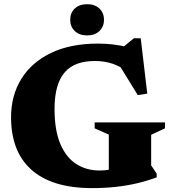

<svg xmlns="http://www.w3.org/2000/svg" viewBox="-20 -904 836 938"><path d="M718.5 -96 745.5 -55.5V-37.5Q698 -20 647.8 -8.2Q597.5 3.5 543.5 9.2Q489.5 15 430.5 15Q330 15 255.5 -8.2Q181 -31.5 131.8 -76.2Q82.5 -121 58.2 -185.2Q34 -249.5 34 -331Q34 -437 84 -518.2Q134 -599.5 229 -645.2Q324 -691 458.5 -691Q495 -691 531.2 -687Q567.5 -683 614.5 -671.5L565 -660.5L634 -717H667.5L699.5 -446.5L653 -439.5L541.5 -620.5L604 -552.5Q567 -580.5 528.5 -593.2Q490 -606 443 -606Q395 -606 358.2 -592.8Q321.5 -579.5 296.8 -551.2Q272 -523 259.2 -478.5Q246.5 -434 246.5 -371.5Q246.5 -268 274.5 -201.5Q302.5 -135 352.2 -103Q402 -71 466.5 -71Q492.5 -71 514.8 -75.2Q537 -79.5 557.5 -88.5Q578 -97.5 597 -111L511.5 -16.5V-246.5L442.5 -277V-306H786V-277L718.5 -245.5ZM405.5 -731Q367.5 -731 345.2 -752.5Q323 -774 323 -807Q323 -841 345.2 -862.2Q367.5 -883.5 405.5 -883.5Q443.5 -883.5 465.8 -862.2Q488 -841 488 -807Q488 -774 465.8 -752.5Q443.5 -731 405.5 -731Z"/></svg>

Font: Newsreader 16pt 16pt ExtraBold
Style: Regular
Weight: 800
Version: Version 1.003